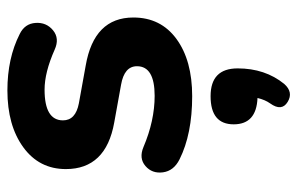

<svg xmlns="http://www.w3.org/2000/svg" viewBox="-166 -376 823 532"><g transform="rotate(-90 246.0 -109.5)"><path d="M246 11Q141 11 71 -24Q39 -40 35 -70Q31 -100 52.5 -118.5Q74 -137 105 -124Q178 -93 247 -93Q329 -93 329 -142Q329 -177 278 -186L173 -205Q44 -228 44 -339Q44 -413 104.5 -457Q165 -501 262 -501Q351 -501 418 -467Q447 -453 449 -423Q451 -393 428.5 -374.5Q406 -356 375 -370Q312 -398 264 -398Q179 -398 179 -347Q179 -312 226 -303L331 -284Q464 -261 464 -152Q464 -76 404.5 -32.5Q345 11 246 11ZM280 266Q257 292 230 275.5Q203 259 226 227Q236 213 241 192Q168 189 168 126Q168 62 246 62Q323 62 323 137Q323 213 280 266Z"/></g></svg>

Font: Nunito ExtraBold
Style: Regular
Weight: 800
Designer: Vernon Adams
Foundry: Vernon Adams
Version: Version 3.602